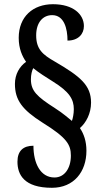

<svg xmlns="http://www.w3.org/2000/svg" viewBox="-20 -780 484 913"><path d="M227 113C331 113 391 37 391 -63C391 -108 379 -143 360 -171C389 -196 413 -240 413 -292C413 -375 361 -417 241 -487C183 -520 152 -546 152 -612C152 -672 183 -708 228 -708C285 -708 301 -644 301 -587C352 -587 379 -618 379 -656C379 -712 328 -760 232 -760C137 -760 69 -701 69 -600C69 -548 86 -512 104 -486C73 -464 51 -427 51 -381C51 -304 86 -258 182 -197C298 -125 317 -92 317 -40C317 20 287 64 239 64C172 64 139 -4 139 -87C92 -87 63 -64 63 -11C63 50 94 113 227 113ZM322 -205C305 -218 282 -240 241 -266C155 -321 127 -348 127 -403C127 -425 132 -444 138 -456C165 -434 197 -414 232 -392C311 -343 331 -307 331 -261C331 -238 326 -216 322 -205Z"/></svg>

Font: Noto Serif Khmer ExtraCondensed
Style: Bold
Weight: 700
Width: 2
Designer: Danh Hong and the Monotype Design Team
Foundry: Monotype Imaging Inc.
Version: Version 2.004